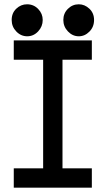

<svg xmlns="http://www.w3.org/2000/svg" viewBox="-20 -871 490 891"><path d="M178.2 -778.3Q178.2 -748 157 -725.3Q135.7 -702.6 106.4 -702.6Q77.1 -702.6 55.7 -724.9Q34.2 -747.1 34.2 -778.3Q34.2 -810.5 55.7 -830.8Q77.1 -851.1 105.5 -851.1Q136.2 -851.1 157.2 -829.3Q178.2 -807.6 178.2 -778.3ZM416.5 -778.3Q416.5 -746.1 395 -724.4Q373.5 -702.6 345.7 -702.6Q316.9 -702.6 295.4 -725.1Q273.9 -747.6 273.9 -778.3Q273.9 -809.1 295.2 -830.1Q316.4 -851.1 345.7 -851.1Q373 -851.1 394.8 -830.6Q416.5 -810.1 416.5 -778.3ZM406.2 -89.8V0H43.9V-89.8H180.2V-593.8H43.9V-683.6H406.2V-593.8H270V-89.8Z"/></svg>

Font: Anka/Coder Narrow
Style: Bold
Weight: 700
Width: 3
Monospace: yes
Version: Version 001.100